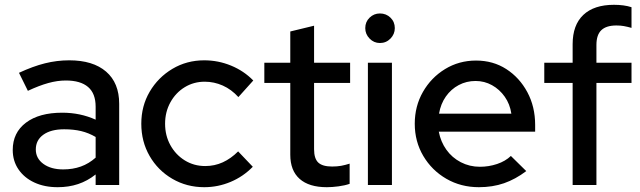

<svg xmlns="http://www.w3.org/2000/svg" viewBox="-20 -770 2665 799"><path d="M220 9Q165 9 123 -10.5Q81 -30 57 -65Q33 -100 33 -146Q33 -218 88 -259.5Q143 -301 239 -301Q314 -301 378 -272V-326Q378 -381 346.5 -408Q315 -435 254 -435Q219 -435 181 -424.5Q143 -414 96 -392L59 -467Q117 -494 167 -506.5Q217 -519 268 -519Q367 -519 421.5 -472Q476 -425 476 -338V0H378V-44Q344 -17 305 -4Q266 9 220 9ZM129 -148Q129 -111 160.5 -88Q192 -65 243 -65Q283 -65 316.5 -77Q350 -89 378 -114V-200Q349 -217 317.5 -224.5Q286 -232 247 -232Q192 -232 160.5 -209.5Q129 -187 129 -148Z M830 9Q757 9 697 -26Q637 -61 602.5 -121Q568 -181 568 -255Q568 -329 603 -388.5Q638 -448 697.5 -483.5Q757 -519 830 -519Q888 -519 941.5 -497Q995 -475 1034 -435L972 -366Q943 -398 907 -414Q871 -430 832 -430Q786 -430 748.5 -407Q711 -384 689 -344Q667 -304 667 -255Q667 -206 689 -166Q711 -126 749 -102.5Q787 -79 834 -79Q873 -79 907 -94.5Q941 -110 971 -140L1032 -76Q992 -35 939.5 -13Q887 9 830 9Z M1340 9Q1266 9 1227 -25.5Q1188 -60 1188 -126V-425H1080V-509H1188V-639L1287 -663V-509H1437V-425H1287V-149Q1287 -110 1304.5 -93.5Q1322 -77 1362 -77Q1383 -77 1399.5 -80Q1416 -83 1435 -89V-5Q1415 2 1388.5 5.5Q1362 9 1340 9Z M1511 0V-509H1611V0ZM1561 -591Q1536 -591 1518 -609.5Q1500 -628 1500 -653Q1500 -679 1518 -696.5Q1536 -714 1561 -714Q1587 -714 1605 -696.5Q1623 -679 1623 -653Q1623 -628 1605 -609.5Q1587 -591 1561 -591Z M1973 9Q1898 9 1837.5 -26Q1777 -61 1741.5 -121Q1706 -181 1706 -255Q1706 -328 1740 -387.5Q1774 -447 1832 -482.5Q1890 -518 1961 -518Q2032 -518 2087 -482.5Q2142 -447 2174.5 -386.5Q2207 -326 2207 -250V-222H1806Q1814 -180 1837.5 -147Q1861 -114 1897.5 -95Q1934 -76 1977 -76Q2014 -76 2048.5 -87.5Q2083 -99 2106 -121L2170 -58Q2125 -24 2077.5 -7.5Q2030 9 1973 9ZM1807 -297H2108Q2102 -337 2080.5 -367.5Q2059 -398 2027.5 -415.5Q1996 -433 1959 -433Q1921 -433 1889 -416Q1857 -399 1835.5 -368.5Q1814 -338 1807 -297Z M2363 0V-425H2245V-509H2363V-586Q2363 -666 2407.5 -708Q2452 -750 2535 -750Q2556 -750 2574.5 -747.5Q2593 -745 2608 -740V-654Q2590 -659 2576 -661.5Q2562 -664 2545 -664Q2503 -664 2482.5 -644.5Q2462 -625 2462 -583V-509H2608V-425H2462V0Z"/></svg>

Font: Red Hat Display Medium
Style: Regular
Weight: 500
Designer: Pentagram, MCKL
Foundry: Pentagram, MCKL
Version: Version 1.023